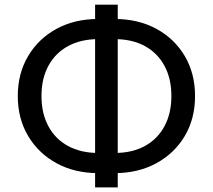

<svg xmlns="http://www.w3.org/2000/svg" viewBox="-20 -780 922 832"><path d="M405.8 -29.8Q303.7 -29.8 225.3 -72.5Q147 -115.2 102.1 -190.4Q57.1 -265.6 57.1 -363.8Q57.1 -461.9 102.1 -537.4Q147 -612.8 225.3 -655.3Q303.7 -697.8 405.8 -697.8H477.1Q578.6 -697.8 657.2 -655.3Q735.8 -612.8 780.5 -537.4Q825.2 -461.9 825.2 -363.8Q825.2 -265.6 780.5 -190.4Q735.8 -115.2 657.2 -72.5Q578.6 -29.8 477.1 -29.8ZM405.8 -117.2H477.1Q553.2 -117.2 608.2 -147.5Q663.1 -177.7 692.9 -233.4Q722.7 -289.1 722.7 -363.8Q722.7 -439 692.9 -494.4Q663.1 -549.8 608.2 -580.1Q553.2 -610.4 477.1 -610.4H405.8Q330.1 -610.4 274.7 -580.1Q219.2 -549.8 189.5 -494.4Q159.7 -439 159.7 -363.8Q159.7 -289.1 189.5 -233.4Q219.2 -177.7 274.7 -147.5Q330.1 -117.2 405.8 -117.2ZM392.1 32.2V-759.8H490.2V32.2Z"/></svg>

Font: Inter Cardless
Style: Regular
Weight: 400
Designer: Rasmus Andersson
Foundry: rsms
Version: Version 4.001;git-9221beed3